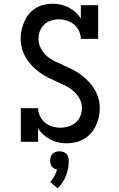

<svg xmlns="http://www.w3.org/2000/svg" viewBox="-20 -763 640 1033"><path d="M338 8Q315 8 293 3Q271 -2 251 -12.5Q231 -23 214 -38Q197 -53 185 -72V0H92V-181H185Q185 -159 195 -138.5Q205 -118 222 -103.5Q239 -89 260.5 -82.5Q282 -76 304 -76Q326 -76 348 -82.5Q370 -89 386.5 -103Q403 -117 412 -138Q421 -159 421 -181Q421 -208 408 -232Q395 -256 375 -273.5Q355 -291 331 -302.5Q307 -314 282.5 -325Q258 -336 234.5 -348Q211 -360 189.5 -376Q168 -392 150 -411.5Q132 -431 118.5 -454Q105 -477 98 -503Q91 -529 91 -556Q91 -580 96.5 -603Q102 -626 111.5 -648Q121 -670 136.5 -688.5Q152 -707 172.5 -719.5Q193 -732 216.5 -737.5Q240 -743 263 -743Q286 -743 308 -738Q330 -733 350 -722.5Q370 -712 386.5 -697Q403 -682 415 -663V-735H508V-554H415Q415 -576 405 -596.5Q395 -617 378.5 -631Q362 -645 340.5 -652Q319 -659 297 -659Q275 -659 254.5 -652.5Q234 -646 218.5 -631.5Q203 -617 195 -596.5Q187 -576 187 -554Q187 -528 199.5 -503.5Q212 -479 232 -461.5Q252 -444 276.5 -432.5Q301 -421 325 -410.5Q349 -400 373 -387.5Q397 -375 418 -359Q439 -343 457.5 -323.5Q476 -304 489.5 -281Q503 -258 510 -232Q517 -206 517 -180Q517 -155 511.5 -131.5Q506 -108 495.5 -86Q485 -64 468.5 -45.5Q452 -27 431 -15Q410 -3 386 2.5Q362 8 338 8ZM290 250 250 216Q263 202 272.5 185Q282 168 287 149Q279 148 271.5 143.5Q264 139 259 132.5Q254 126 252 117.5Q250 109 250 101Q250 91 253 81Q256 71 263.5 64Q271 57 280.5 54Q290 51 300 51Q310 51 319.5 54Q329 57 336.5 64Q344 71 347 81Q350 91 350 101Q350 122 346.5 142Q343 162 335.5 181.5Q328 201 316.5 218.5Q305 236 290 250Z"/></svg>

Font: Iosevka Etoile Medium
Style: Regular
Weight: 500
Designer: Belleve Invis
Foundry: Belleve Invis
Version: Version 22.1.2; ttfautohint (v1.8.4)